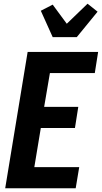

<svg xmlns="http://www.w3.org/2000/svg" viewBox="-20 -1015 549 1035"><path d="M8 0 129 -735H509L491 -621H249L218 -439H402L384 -325H200L165 -114H407L388 0ZM264 -815 200 -957 264 -990 340 -887 452 -995 506 -952 394 -815Z"/></svg>

Font: Iosevka Term Curly Heavy
Style: Italic
Weight: 900
Italic angle: -9°
Designer: Belleve Invis
Foundry: Belleve Invis
Version: Version 32.3.0